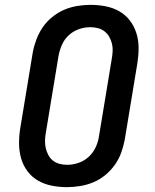

<svg xmlns="http://www.w3.org/2000/svg" viewBox="-20 -763 640 791"><path d="M256 8Q224 8 193.5 2Q163 -4 137.5 -18.5Q112 -33 94 -56.5Q76 -80 67.5 -109Q59 -138 58.5 -169Q58 -200 63 -232L115 -547Q120 -574 130 -600.5Q140 -627 156 -650.5Q172 -674 195.5 -693Q219 -712 245 -723Q271 -734 299 -738.5Q327 -743 353 -743Q385 -743 415.5 -737Q446 -731 471.5 -716.5Q497 -702 515 -678.5Q533 -655 542 -626Q551 -597 551 -566Q551 -535 546 -503L494 -188Q489 -161 479.5 -134.5Q470 -108 453.5 -84.5Q437 -61 414 -42Q391 -23 364.5 -12Q338 -1 310 3.5Q282 8 256 8ZM257 -84Q280 -84 303.5 -92Q327 -100 345.5 -117Q364 -134 374.5 -157Q385 -180 388 -203L440 -518Q443 -534 444 -550.5Q445 -567 441.5 -582Q438 -597 430.5 -610.5Q423 -624 411 -633.5Q399 -643 383.5 -647Q368 -651 352 -651Q329 -651 305.5 -643Q282 -635 263.5 -618Q245 -601 235 -578Q225 -555 221 -532L169 -217Q166 -201 165.5 -184.5Q165 -168 168.5 -153Q172 -138 179 -124.5Q186 -111 198 -101.5Q210 -92 225.5 -88Q241 -84 257 -84Z"/></svg>

Font: Iosevka Etoile Semibold
Style: Italic
Weight: 600
Italic angle: -9°
Designer: Belleve Invis
Foundry: Belleve Invis
Version: Version 22.1.2; ttfautohint (v1.8.4)